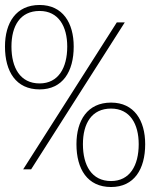

<svg xmlns="http://www.w3.org/2000/svg" viewBox="-20 -742 603 771"><path d="M139 -383C232 -383 276 -455 276 -555C276 -650 232 -722 139 -722C44 -722 0 -650 0 -555C0 -455 44 -383 139 -383ZM139 -407C61 -407 26 -470 26 -555C26 -638 61 -698 139 -698C215 -698 250 -636 250 -555C250 -469 214 -407 139 -407ZM73 -62H105L481 -652H449ZM426 9C519 9 563 -63 563 -163C563 -258 519 -330 426 -330C331 -330 287 -258 287 -163C287 -63 331 9 426 9ZM426 -15C348 -15 313 -78 313 -163C313 -246 348 -306 426 -306C502 -306 537 -244 537 -163C537 -77 501 -15 426 -15Z"/></svg>

Font: Noto Sans Mono SemiCondensed Thin
Style: Regular
Weight: 100
Width: 4
Designer: Monotype Design Team
Foundry: Monotype Imaging Inc.
Version: Version 2.014